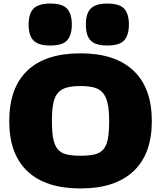

<svg xmlns="http://www.w3.org/2000/svg" viewBox="-20 -1050 906 1080"><path d="M263 -794Q197 -794 169 -821.5Q141 -849 141 -912Q141 -974 169 -1002Q197 -1030 263 -1030Q331 -1030 357.5 -1001Q384 -972 384 -912Q384 -852 357.5 -823Q331 -794 263 -794ZM584 -794Q518 -794 490.5 -821.5Q463 -849 463 -912Q463 -974 490.5 -1002Q518 -1030 584 -1030Q652 -1030 678.5 -1001Q705 -972 705 -912Q705 -852 678.5 -823Q652 -794 584 -794ZM433 10Q237 10 134.5 -86.5Q32 -183 32 -369Q32 -556 134 -653Q236 -750 433 -750Q628 -750 731 -652.5Q834 -555 834 -369Q834 -184 731 -87Q628 10 433 10ZM433 -174Q481 -174 512.5 -181.5Q544 -189 562 -210.5Q580 -232 587 -270Q594 -308 594 -369Q594 -428 586 -466Q578 -504 559.5 -526.5Q541 -549 510 -557.5Q479 -566 433 -566Q386 -566 355.5 -557.5Q325 -549 306 -527.5Q287 -506 279.5 -467.5Q272 -429 272 -369Q272 -308 279.5 -270Q287 -232 305 -210.5Q323 -189 354 -181.5Q385 -174 433 -174Z"/></svg>

Font: Encode Sans Wide
Style: Black
Weight: 900
Designer: Pablo Impallari, Andres Torresi
Foundry: Pablo Impallari, Andres Torresi
Version: Version 1.000; ttfautohint (v1.00) -l 8 -r 50 -G 200 -x 14 -